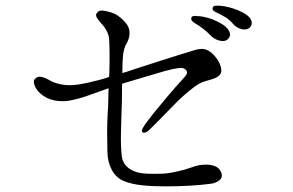

<svg xmlns="http://www.w3.org/2000/svg" viewBox="-20 -691 1040 681"><path d="M857 -588Q867 -591 871.5 -601.5Q876 -612 868 -625Q860 -637 841.5 -646.5Q823 -656 807 -661Q791 -666 777 -668.5Q763 -671 752 -671Q748 -671 743 -670.5Q738 -670 736 -667Q729 -655 745 -648Q767 -638 781 -629Q795 -620 806 -607Q816 -595 831 -589.5Q846 -584 857 -588ZM777 -546Q788 -549 793.5 -559Q799 -569 792 -582Q784 -596 766 -606.5Q748 -617 732 -623Q701 -634 677 -634Q673 -635 668 -634.5Q663 -634 660 -631Q654 -620 668 -611Q706 -588 727 -565Q738 -554 752 -549Q766 -544 777 -546ZM134 -351Q156 -336 185 -333Q214 -330 240 -337Q265 -342 299 -354.5Q333 -367 365 -378Q364 -356 364 -334Q364 -312 362 -290Q360 -253 360 -219.5Q360 -186 361 -151Q362 -116 376.5 -88.5Q391 -61 419 -49Q446 -38 482.5 -34Q519 -30 564 -30Q657 -30 726 -39Q745 -41 758 -51.5Q771 -62 765 -78Q759 -95 743 -101.5Q727 -108 706 -107Q686 -107 660 -97.5Q634 -88 609 -83Q580 -76 556 -75Q532 -74 502 -75Q464 -76 440 -92Q416 -108 412 -136Q408 -173 409 -217.5Q410 -262 411 -290Q412 -310 412.5 -338Q413 -366 413 -394Q438 -402 464.5 -409.5Q491 -417 524 -427Q569 -441 590.5 -445.5Q612 -450 623 -450Q634 -450 641 -441Q648 -432 635 -418Q600 -380 572.5 -347Q545 -314 526 -291Q508 -268 499 -256Q490 -244 488 -239Q485 -235 483.5 -229.5Q482 -224 487 -221Q490 -219 497 -221.5Q504 -224 509 -230Q517 -238 529.5 -250Q542 -262 567 -288Q592 -314 605.5 -327.5Q619 -341 635 -355Q652 -370 669.5 -383Q687 -396 702 -401Q717 -406 731.5 -410Q746 -414 756 -422Q766 -430 765 -443Q764 -456 756 -472Q747 -488 733 -501Q719 -514 704 -517Q690 -519 671 -513.5Q652 -508 624 -499Q597 -491 555.5 -477.5Q514 -464 464 -448Q451 -444 438.5 -439.5Q426 -435 414 -432Q414 -434 414 -435.5Q414 -437 414 -439Q414 -470 416.5 -495Q419 -520 429 -537Q439 -554 439.5 -572.5Q440 -591 429 -606Q418 -620 404 -631Q390 -642 374 -647Q359 -652 344.5 -653.5Q330 -655 323 -644Q318 -637 324 -627.5Q330 -618 340 -607Q350 -597 358 -582Q366 -567 367 -553Q368 -540 368.5 -509Q369 -478 368 -438Q368 -433 367.5 -428Q367 -423 367 -418Q347 -411 328.5 -406.5Q310 -402 293 -398Q258 -390 234.5 -389Q211 -388 191 -393Q178 -396 168.5 -400Q159 -404 151 -409Q143 -414 128.5 -418Q114 -422 104 -411Q96 -404 104 -385Q112 -366 134 -351Z"/></svg>

Font: Hannari
Style: Regular
Weight: 400
Version: Version 1.12